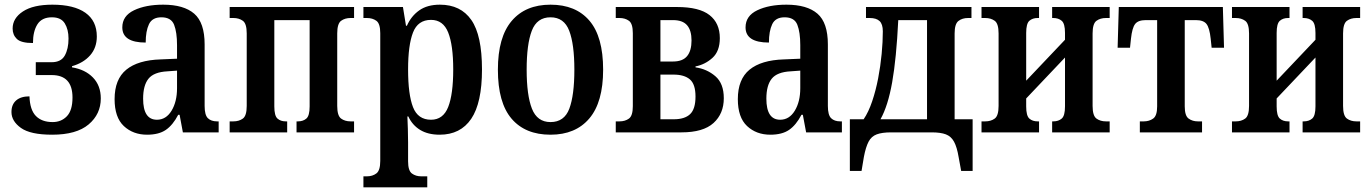

<svg xmlns="http://www.w3.org/2000/svg" viewBox="-20 -566 5856 821"><path d="M203 10Q110 10 69.5 -19Q29 -48 29 -87Q29 -119 49 -136.5Q69 -154 106 -154Q108 -96 133.5 -70Q159 -44 205 -44Q242 -44 266 -69Q290 -94 290 -149Q290 -245 201 -245H133V-300H201Q241 -300 257 -328.5Q273 -357 273 -401Q273 -440 257 -466Q241 -492 202 -492Q159 -492 140 -462Q121 -432 121 -382Q70 -382 52 -399.5Q34 -417 34 -444Q34 -488 78 -517Q122 -546 204 -546Q296 -546 345 -511.5Q394 -477 394 -410Q394 -362 365.5 -329.5Q337 -297 288 -283V-278Q344 -269 377.5 -234.5Q411 -200 411 -145Q411 -78 359 -34Q307 10 203 10Z M609 10Q549 10 509.5 -27Q470 -64 470 -142Q470 -227 520 -268Q570 -309 667 -312L737 -315V-373Q737 -428 724.5 -460Q712 -492 670 -492Q631 -492 617 -462.5Q603 -433 603 -384Q503 -384 503 -449Q503 -498 553 -522Q603 -546 678 -546Q766 -546 810.5 -507.5Q855 -469 855 -376V-113Q855 -74 869 -60.5Q883 -47 908 -47H915V0H762L748 -75H742Q719 -31 689 -10.5Q659 10 609 10ZM651 -54Q690 -54 713.5 -92.5Q737 -131 737 -189V-264L696 -261Q638 -258 615 -229.5Q592 -201 592 -144Q592 -54 651 -54Z M962 0V-47H978Q1002 -47 1018.5 -59Q1035 -71 1035 -113V-423Q1035 -465 1018.5 -477Q1002 -489 978 -489H962V-536H1494V-489H1479Q1455 -489 1438.5 -477Q1422 -465 1422 -423V-113Q1422 -71 1438.5 -59Q1455 -47 1479 -47H1494V0H1248V-47H1254Q1276 -47 1290 -59Q1304 -71 1304 -111V-480H1153V-111Q1153 -71 1166.5 -59Q1180 -47 1202 -47H1208V0Z M1534 235V188H1549Q1573 188 1589.5 175.5Q1606 163 1606 122V-424Q1606 -465 1589.5 -477Q1573 -489 1549 -489H1534V-536H1703L1716 -456H1720Q1738 -497 1772.5 -521.5Q1807 -546 1861 -546Q1950 -546 1995.5 -480.5Q2041 -415 2041 -269Q2041 -126 1995 -58Q1949 10 1860 10Q1810 10 1776.5 -10.5Q1743 -31 1726 -68H1722Q1723 -45 1724 -15Q1725 15 1725 43V124Q1725 164 1741.5 176Q1758 188 1781 188H1807V235ZM1823 -54Q1875 -54 1896.5 -108.5Q1918 -163 1918 -269Q1918 -373 1896.5 -427Q1875 -481 1823 -481Q1767 -481 1746 -427Q1725 -373 1725 -269Q1725 -162 1746 -108Q1767 -54 1823 -54Z M2334 10Q2226 10 2167.5 -58.5Q2109 -127 2109 -268Q2109 -407 2168 -476.5Q2227 -546 2334 -546Q2442 -546 2500.5 -477.5Q2559 -409 2559 -268Q2559 -129 2500 -59.5Q2441 10 2334 10ZM2334 -44Q2393 -44 2414.5 -101.5Q2436 -159 2436 -268Q2436 -377 2414 -434.5Q2392 -492 2334 -492Q2276 -492 2254 -434.5Q2232 -377 2232 -268Q2232 -159 2254.5 -101.5Q2277 -44 2334 -44Z M2613 0V-47H2629Q2653 -47 2669.5 -59Q2686 -71 2686 -112V-424Q2686 -465 2669.5 -477Q2653 -489 2629 -489H2613V-536H2875Q2970 -536 3014 -501.5Q3058 -467 3058 -403Q3058 -347 3026.5 -318.5Q2995 -290 2954 -282V-278Q3003 -271 3039 -240Q3075 -209 3075 -146Q3075 -80 3031 -40Q2987 0 2894 0ZM2804 -303H2858Q2899 -303 2918 -326Q2937 -349 2937 -393Q2937 -436 2918 -458Q2899 -480 2858 -480H2804ZM2804 -56H2861Q2908 -56 2931 -78Q2954 -100 2954 -153Q2954 -206 2930 -226.5Q2906 -247 2860 -247H2804Z M3274 10Q3214 10 3174.5 -27Q3135 -64 3135 -142Q3135 -227 3185 -268Q3235 -309 3332 -312L3402 -315V-373Q3402 -428 3389.5 -460Q3377 -492 3335 -492Q3296 -492 3282 -462.5Q3268 -433 3268 -384Q3168 -384 3168 -449Q3168 -498 3218 -522Q3268 -546 3343 -546Q3431 -546 3475.5 -507.5Q3520 -469 3520 -376V-113Q3520 -74 3534 -60.5Q3548 -47 3573 -47H3580V0H3427L3413 -75H3407Q3384 -31 3354 -10.5Q3324 10 3274 10ZM3316 -54Q3355 -54 3378.5 -92.5Q3402 -131 3402 -189V-264L3361 -261Q3303 -258 3280 -229.5Q3257 -201 3257 -144Q3257 -54 3316 -54Z M3614 165V-56H3673Q3694 -87 3709.5 -133Q3725 -179 3735 -231Q3745 -283 3750 -335.5Q3755 -388 3755 -432Q3755 -463 3741 -476Q3727 -489 3699 -489H3683V-536H4134V-489H4119Q4095 -489 4078.5 -476.5Q4062 -464 4062 -423V-56H4139V165H4090L4079 105Q4072 63 4059.5 40Q4047 17 4024.5 8.5Q4002 0 3964 0H3790Q3752 0 3729 8.5Q3706 17 3694 40Q3682 63 3674 105L3664 165ZM3745 -56H3944V-480H3821Q3813 -316 3795 -214.5Q3777 -113 3745 -56Z M4177 0V-47H4193Q4217 -47 4233.5 -59Q4250 -71 4250 -113V-423Q4250 -465 4233.5 -477Q4217 -489 4193 -489H4177V-536H4423V-489H4417Q4395 -489 4381.5 -477Q4368 -465 4368 -425V-221L4534 -396V-425Q4534 -465 4520 -477Q4506 -489 4484 -489H4479V-536H4725V-489H4709Q4685 -489 4668.5 -477Q4652 -465 4652 -423V-113Q4652 -71 4668.5 -59Q4685 -47 4709 -47H4725V0H4479V-47H4484Q4506 -47 4520 -59Q4534 -71 4534 -111V-320L4368 -145V-111Q4368 -71 4381.5 -59Q4395 -47 4417 -47H4423V0Z M4854 0V-47H4871Q4894 -47 4911 -59Q4928 -71 4928 -111V-480H4879Q4847 -480 4834 -463.5Q4821 -447 4816 -400L4812 -362H4759L4764 -536H5209L5214 -362H5161L5157 -400Q5152 -447 5139 -463.5Q5126 -480 5094 -480H5046V-111Q5046 -71 5062.5 -59Q5079 -47 5102 -47H5120V0Z M5248 0V-47H5264Q5288 -47 5304.5 -59Q5321 -71 5321 -113V-423Q5321 -465 5304.5 -477Q5288 -489 5264 -489H5248V-536H5494V-489H5488Q5466 -489 5452.5 -477Q5439 -465 5439 -425V-221L5605 -396V-425Q5605 -465 5591 -477Q5577 -489 5555 -489H5550V-536H5796V-489H5780Q5756 -489 5739.5 -477Q5723 -465 5723 -423V-113Q5723 -71 5739.5 -59Q5756 -47 5780 -47H5796V0H5550V-47H5555Q5577 -47 5591 -59Q5605 -71 5605 -111V-320L5439 -145V-111Q5439 -71 5452.5 -59Q5466 -47 5488 -47H5494V0Z"/></svg>

Font: Noto Serif Condensed SemiBold
Style: Regular
Weight: 600
Width: 3
Designer: Monotype Design Team
Foundry: Monotype Imaging Inc.
Version: Version 2.013